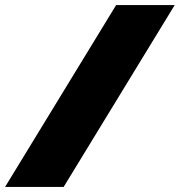

<svg xmlns="http://www.w3.org/2000/svg" viewBox="-59 -734 706 754"><path d="M397 -714H627L191 0H-39Z"/></svg>

Font: Prompt Black
Style: Italic
Weight: 900
Italic angle: -12°
Designer: Katatrad Team
Foundry: CadsonDemak
Version: Version 1.001